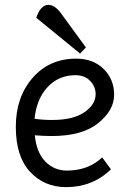

<svg xmlns="http://www.w3.org/2000/svg" viewBox="-20 -755 524 789"><path d="M252 14Q162 14 103.5 -49Q45 -112 45 -234Q45 -356 114 -435Q183 -514 293 -514Q363 -514 406 -471.5Q449 -429 449 -365.5Q449 -302 383.5 -249Q318 -196 193 -196Q160 -196 123 -199Q130 -128 166.5 -91Q203 -54 255 -54Q342 -54 400 -108L436 -59Q360 14 252 14ZM290 -446Q221 -446 175.5 -397Q130 -348 122 -267Q155 -262 195 -262Q281 -262 327 -294Q373 -326 373 -368Q373 -399 350.5 -422.5Q328 -446 290 -446ZM179 -735Q205 -735 231 -700L333 -560L309 -535L129 -682Q147 -735 179 -735Z"/></svg>

Font: Imprima
Style: Regular
Weight: 400
Version: Version 1.001